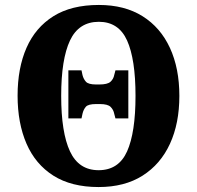

<svg xmlns="http://www.w3.org/2000/svg" viewBox="-20 -745 795 775"><path d="M378 10Q268 10 195.5 -36Q123 -82 87 -165Q51 -248 51 -359Q51 -470 87 -552Q123 -634 195.5 -679.5Q268 -725 379 -725Q483 -725 555.5 -679.5Q628 -634 666 -551.5Q704 -469 704 -358Q704 -247 666 -164.5Q628 -82 555.5 -36Q483 10 378 10ZM378 -58Q459 -58 493 -134Q527 -210 527 -358Q527 -506 493 -581.5Q459 -657 379 -657Q298 -657 262.5 -581.5Q227 -506 227 -358Q227 -210 262.5 -134Q298 -58 378 -58ZM256 -267V-461H309L313 -442Q317 -426 327 -415Q337 -404 368 -404H381Q414 -404 426 -415Q438 -426 441 -442L446 -461H498V-267H446L441 -286Q438 -302 426.5 -313.5Q415 -325 383 -325H368Q336 -325 326.5 -314Q317 -303 313 -286L309 -267Z"/></svg>

Font: Noto Serif SemiCondensed ExtraBold
Style: Regular
Weight: 800
Width: 4
Designer: Monotype Design Team
Foundry: Monotype Imaging Inc.
Version: Version 2.015